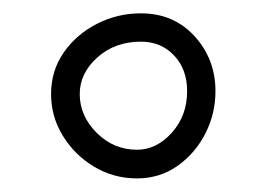

<svg xmlns="http://www.w3.org/2000/svg" viewBox="-20 -334 400 288"><path d="M56.6 -192.9Q56.6 -228 75.7 -255.4Q94.7 -282.7 125.5 -298.3Q156.2 -314 191.4 -314Q240.7 -314 272 -279.5Q303.2 -245.1 303.2 -197.3Q303.2 -163.6 288.1 -133.8Q272.9 -104 246.3 -85.2Q219.7 -66.4 185.5 -66.4Q150.4 -66.4 121.1 -84Q91.8 -101.6 74.2 -130.4Q56.6 -159.2 56.6 -192.9ZM99.6 -192.9Q99.6 -160.2 125 -134.8Q150.4 -109.4 185.5 -109.4Q214.8 -109.4 237.8 -135Q260.7 -160.6 260.7 -197.3Q260.7 -230 241.2 -250.7Q221.7 -271.5 191.4 -271.5Q152.3 -271.5 126 -247.8Q99.6 -224.1 99.6 -192.9Z"/></svg>

Font: Mikhak Light
Style: Regular
Weight: 300
Designer: Amin Abedi
Version: Version 3.3